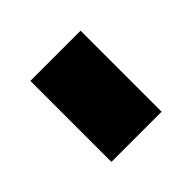

<svg xmlns="http://www.w3.org/2000/svg" viewBox="-70 -411 330 330"><g transform="rotate(-45 95.0 -245.5)"><path d="M34 -344H156V-147H34Z"/></g></svg>

Font: Teko Medium
Style: Regular
Weight: 500
Designer: Manushi Parikh, Jonny Pinhorn
Foundry: Indian Type Foundry
Version: Version 1.106;PS 1.0;hotconv 1.0.78;makeotf.lib2.5.61930; tt